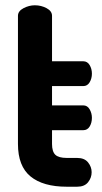

<svg xmlns="http://www.w3.org/2000/svg" viewBox="-20 -707 386 727"><path d="M233 0Q143 0 95.5 -39Q48 -78 48 -162V-647Q48 -665 69 -676Q90 -687 112 -687Q136 -687 156.5 -676Q177 -665 177 -647V-475H295Q311 -475 319.5 -460.5Q328 -446 328 -428Q328 -410 319.5 -395.5Q311 -381 295 -381H177V-308H295Q311 -308 319.5 -293Q328 -278 328 -261Q328 -242 319.5 -228Q311 -214 295 -214H177V-162Q177 -133 189.5 -121Q202 -109 233 -109H272Q300 -109 313.5 -92Q327 -75 327 -55Q327 -34 313.5 -17Q300 0 272 0Z"/></svg>

Font: Dosis
Style: Bold
Weight: 700
Designer: EdgarTolentino, PabloImpallari, IginoMarini
Foundry: EdgarTolentino, PabloImpallari, IginoMarini
Version: Version 3.001; ttfautohint (v1.8.2)